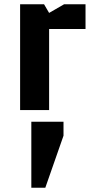

<svg xmlns="http://www.w3.org/2000/svg" viewBox="-20 -520 449 907"><path d="M384 -383H212V0H75V-500H188L212 -459L283 -500H384ZM128 367V55H280V121L194 367Z"/></svg>

Font: Quantico
Style: Bold
Weight: 700
Designer: Matt Desmond
Foundry: MADtype
Version: Version 2.002